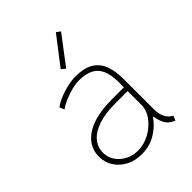

<svg xmlns="http://www.w3.org/2000/svg" viewBox="-215 -869 992 992"><g transform="rotate(-45 281.0 -372.5)"><path d="M235.4 7.8Q189 7.8 151.6 -11.5Q114.3 -30.8 92.3 -64Q70.3 -97.2 70.3 -139.6Q70.3 -189.5 99.9 -226.1Q129.4 -262.7 186.8 -282.7Q244.1 -302.7 327.1 -302.7H426.8V-275.4H326.2Q251.5 -275.4 201.2 -258.3Q150.9 -241.2 125.2 -210.7Q99.6 -180.2 99.6 -139.6Q99.6 -106 117.9 -78.9Q136.2 -51.8 167 -35.6Q197.8 -19.5 235.4 -19.5Q279.3 -19.5 320.6 -41.7Q361.8 -64 388.4 -99.6Q415 -135.3 415 -175.8V-269.5V-274.4V-337.9Q415 -372.1 408.9 -400.4Q402.8 -428.7 387.5 -449.2Q372.1 -469.7 344.7 -481Q317.4 -492.2 274.4 -492.2Q252.4 -492.2 223.1 -484.9Q193.8 -477.5 165.3 -465.3Q136.7 -453.1 117.2 -438.5L106.4 -464.8Q126.5 -480.5 156.7 -492.9Q187 -505.4 219 -512.5Q251 -519.5 276.4 -519.5Q344.7 -519.5 381.1 -494.6Q417.5 -469.7 430.9 -427.7Q444.3 -385.7 444.3 -334V-113.3Q444.3 -76.7 456.8 -53.5Q469.2 -30.3 488.3 -20.5L492.2 -18.6L481.4 7.8L469.7 2Q443.4 -11.2 431.9 -34.7Q420.4 -58.1 415 -91.8L418.9 -87.9H407.2L415 -91.8Q390.1 -51.8 343.5 -22Q296.9 7.8 235.4 7.8ZM272.5 -582 250 -599.6 368.2 -752.9 389.6 -736.3Z"/></g></svg>

Font: Reddit Mono ExtraLight
Style: Regular
Weight: 250
Monospace: yes
Designer: Stephen Hutchings
Foundry: Reddit
Version: Version 1.014